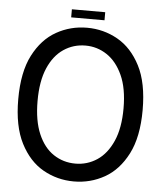

<svg xmlns="http://www.w3.org/2000/svg" viewBox="-55 -841 764 901"><g transform="rotate(5 326.5 -390.0)"><path d="M33 -350Q33 -478 74 -557.5Q115 -637 181.5 -674.5Q248 -712 326 -712Q404 -712 470.5 -674.5Q537 -637 578 -557.5Q619 -478 619 -350Q619 -223 578 -143Q537 -63 470.5 -25.5Q404 12 326 12Q248 12 181.5 -25.5Q115 -63 74 -143Q33 -223 33 -350ZM124 -350Q124 -257 150.5 -195Q177 -133 223 -102.5Q269 -72 326 -72Q382 -72 428 -102.5Q474 -133 501.5 -195Q529 -257 529 -350Q529 -444 501 -505.5Q473 -567 427 -597.5Q381 -628 326 -628Q269 -628 223 -597Q177 -566 150.5 -504.5Q124 -443 124 -350ZM247 -792H404V-754H247Z"/></g></svg>

Font: Phudu
Style: Regular
Weight: 400
Version: Version 1.005;gftools[0.9.23]